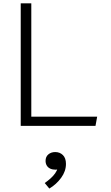

<svg xmlns="http://www.w3.org/2000/svg" viewBox="-20 -750 660 1144"><path d="M103.5 0V-730H166.5V0ZM549 0H146V-55H559ZM251.5 208.5Q251.5 184 268 170Q284.5 156 309 156Q336.5 156 354.8 174Q373 192 373 226.5Q373 270 344.5 309.2Q316 348.5 274 373.5L246.5 340.5Q267 326 282.2 312.2Q297.5 298.5 308.8 282.5Q320 266.5 325.5 247.5L338.5 255.5Q326.5 261 311 261Q293 261 279.5 254.8Q266 248.5 258.8 236.5Q251.5 224.5 251.5 208.5Z"/></svg>

Font: Monaspace Argon Var ExtraLight
Style: Regular
Weight: 200
Designer: Riley Cran and the Lettermatic Team
Version: Version 1.200 (Monaspace Argon Var)